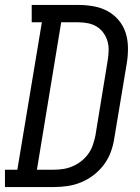

<svg xmlns="http://www.w3.org/2000/svg" viewBox="-46 -755 566 775"><path d="M-26 0V-70H24L123 -665H82V-735H271Q302 -735 332.5 -729.5Q363 -724 388.5 -710Q414 -696 433 -673.5Q452 -651 461 -623Q470 -595 470.5 -563.5Q471 -532 466 -501L415 -195Q411 -168 401 -141Q391 -114 373.5 -90.5Q356 -67 332 -48.5Q308 -30 281 -19Q254 -8 226.5 -4Q199 0 172 0ZM172 -70Q191 -70 210 -73Q229 -76 247.5 -84Q266 -92 282 -104.5Q298 -117 310 -133.5Q322 -150 328.5 -169Q335 -188 339 -207L389 -513Q392 -532 392.5 -552Q393 -572 387.5 -590Q382 -608 371 -623Q360 -638 344.5 -647.5Q329 -657 310 -661Q291 -665 271 -665H201L103 -70Z"/></svg>

Font: Iosevka Gothic
Style: Italic
Weight: 400
Italic angle: -9°
Monospace: yes
Designer: Belleve Invis
Foundry: Belleve Invis
Version: Version 15.5.1; ttfautohint (v1.8.4)